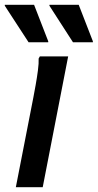

<svg xmlns="http://www.w3.org/2000/svg" viewBox="-27 -780 407 800"><path d="M39 0 112 -374Q116 -395 121.5 -425.5Q127 -456 131 -486.5Q135 -517 134 -536L139 -545H257L151 0ZM92 -604 -7 -756V-760H115L174 -608V-604ZM277 -604 179 -756V-760H301L360 -608V-604Z"/></svg>

Font: Kufam Medium
Style: Italic
Weight: 500
Italic angle: -11°
Designer: Artur Schmal
Foundry: Original Type
Version: Version 1.301; ttfautohint (v1.8.3)